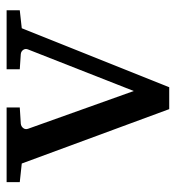

<svg xmlns="http://www.w3.org/2000/svg" viewBox="4 -526 522 569"><g transform="rotate(-90 264.5 -241.0)"><path d="M465.8 -437 291 0H226.1L64.9 -437L9.8 -442.9V-481.9H231V-442.9L183.1 -439.9Q174.8 -439 169.9 -432.6Q165 -426.3 168 -418L279.8 -105L402.8 -418Q406.2 -425.8 401.9 -432.4Q397.5 -439 389.2 -439.9L344.2 -442.9V-481.9H519V-442.9Z"/></g></svg>

Font: BabelStone Ogham Bound
Style: Regular
Weight: 400
Designer: Andrew West
Foundry: BabelStone
Version: Version 2.02 March 14, 2022